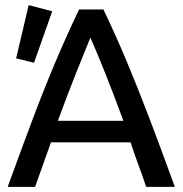

<svg xmlns="http://www.w3.org/2000/svg" viewBox="-20 -730 713 750"><path d="M10 0Q63 -146 108 -265.5Q153 -385 197 -489Q241 -593 289 -693H384Q432 -593 475.5 -489Q519 -385 564.5 -265.5Q610 -146 663 0H551Q536 -45 520 -88Q504 -131 490 -174H179Q164 -131 148.5 -88Q133 -45 117 0ZM206 -258H462Q426 -356 393.5 -438Q361 -520 333 -583Q307 -520 274.5 -438Q242 -356 206 -258ZM113 -485 43 -502 92 -710 184 -686Z"/></svg>

Font: Ubuntu Sans Medium
Style: Regular
Weight: 500
Designer: Dalton Maag Ltd
Foundry: Dalton Maag Ltd
Version: Version 1.006; ttfautohint (v1.8.4.7-5d5b)